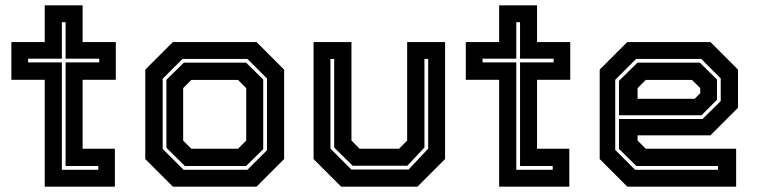

<svg xmlns="http://www.w3.org/2000/svg" viewBox="-20 -697 2831 717"><path d="M147 0V-399H22.5V-540H147V-677H288.5V-540H412.5V-399H288.5V-141.5H409V0ZM211 -63H347V-77H225V-464H350.5V-478H225V-614H211V-478H85V-464H211Z M625.5 0 522.5 -103V-437L625.5 -540H938L1041 -437V-103L938 0ZM665.5 -63H904L977 -136V-404L904 -477H661.5L587.5 -403V-141ZM670.5 -77 601.5 -145V-399L666.5 -463H899L963 -400V-140L899 -77ZM694.5 -141.5H869L899.5 -172V-368L869 -398.5H694.5L664 -368V-172Z M1254 0 1151 -103V-540H1292.5V-172L1323 -141.5H1470L1500.5 -172V-540H1642V-103L1539 0ZM1292 -64H1506L1579 -142V-477H1565V-146L1501 -78H1297L1228 -146V-477H1214V-142Z M1844 0V-399H1719.5V-540H1844V-677H1985.5V-540H2109.5V-399H1985.5V-141.5H2106V0ZM1908 -63H2044V-77H1922V-464H2047.5V-478H1922V-614H1908V-478H1782V-464H1908Z M2633 -540 2736 -437V-294.5L2633 -191.5H2361V-172L2391.5 -141.5H2729V0H2322.5L2219.5 -103V-437L2322.5 -540ZM2593.5 -463 2657.5 -400V-324.5L2599.5 -266.5H2291.5V-395L2360.5 -463ZM2598.5 -477H2355.5L2277.5 -399V-137L2351.5 -63H2661.5V-77H2356.5L2291.5 -141V-252.5H2603.5L2671.5 -319.5V-404ZM2564 -398.5H2391.5L2361 -368V-328H2574L2595 -349V-368Z"/></svg>

Font: Tourney Thin
Style: Bold
Weight: 700
Version: Version 1.015